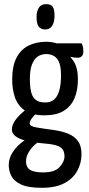

<svg xmlns="http://www.w3.org/2000/svg" viewBox="-20 -712 433 929"><path d="M182.6 196.7Q115.6 196.7 81 180.1Q46.3 163.5 34.3 138.3Q22.3 113.2 22.3 87.5Q22.3 53 42 23.5Q61.6 -6 92.3 -28.4Q123 -50.8 156.7 -61.4L186.8 -36.8Q167.7 -28.8 148.8 -11.9Q129.9 4.9 117.9 26Q105.9 47 105.9 68.7Q105.9 84.3 112.5 96.4Q119.1 108.6 137.7 115.4Q156.4 122.2 190.3 122.2Q243.9 122.2 268 96.6Q292 71 292 44.6Q292 21.9 282 9.3Q272 -3.3 247.3 -9.8Q222.6 -16.3 178.7 -19.3Q137.1 -23.4 104.8 -31.4Q72.6 -39.4 54.7 -53.2Q36.7 -67.1 37.4 -87.1Q38 -103.4 48.1 -120.9Q58.2 -138.4 76.7 -156.7Q95.2 -175 119.6 -191.8L170.1 -174.6Q164.1 -171.5 152.9 -160.8Q141.7 -150.2 132.6 -137.6Q123.6 -125 123.6 -114.3Q123.6 -100.9 157.5 -95.2Q191.5 -89.4 241.6 -82.7Q281.5 -76.8 311 -64.6Q340.5 -52.3 357.4 -29.2Q374.3 -6.1 374.3 33.9Q374.3 76.9 354.1 114.2Q333.9 151.5 291.9 174.1Q249.9 196.7 182.6 196.7ZM195 -154Q134.5 -154 100.5 -177.2Q66.5 -200.5 52.7 -239.8Q39 -279.2 39 -326.8Q39 -393.2 60.2 -433.4Q81.4 -473.5 119 -491.8Q156.7 -510 205.5 -510Q217.5 -510 233.9 -507.2Q250.3 -504.4 264.3 -498.7L280.7 -462.7Q315.5 -448.9 336.2 -415.9Q357 -383 357 -328.6Q357 -276 340.5 -236.9Q324 -197.7 288.5 -175.8Q253 -154 195 -154ZM199.3 -216.2Q225.6 -216.2 242.3 -230.9Q259 -245.5 267.2 -275.2Q275.3 -304.8 275.3 -348.1Q275.3 -402.8 257 -426.6Q238.7 -450.4 202.3 -450.4Q180.8 -450.4 162.9 -438.6Q145 -426.7 134.8 -400.3Q124.5 -373.9 124.5 -329.4Q124.5 -294 130.3 -268.4Q136 -242.8 152.1 -229.5Q168.1 -216.2 199.3 -216.2ZM355 -432.5Q340 -432.5 318.8 -437.5Q297.6 -442.6 276.8 -449.2Q255.9 -455.9 242.3 -460.9Q228.8 -465.9 228.8 -465.9L220.3 -502.4H374.9Q378.1 -496.6 380.7 -487.1Q383.3 -477.7 383.3 -463.6Q383.3 -447.3 375.6 -439.9Q367.9 -432.5 355 -432.5ZM197.9 -569.3Q178.2 -569.7 167.4 -583.1Q156.6 -596.6 156.9 -631.6Q157.3 -659.2 168.6 -675.6Q179.9 -692 203.1 -692Q226.7 -692 235.4 -678.8Q244.1 -665.7 243.8 -634.2Q243.4 -603.7 232 -586.5Q220.5 -569.3 197.9 -569.3Z"/></svg>

Font: Yanone Kaffeesatz ExtraLight
Style: Regular
Weight: 200
Designer: Yanone (Cyrillic: Daniel Pouzeot, Huerta Tipografica, and Cyreal)
Foundry: Yanone
Version: Version 2.003